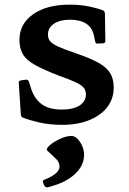

<svg xmlns="http://www.w3.org/2000/svg" viewBox="-20 -527 555 829"><path d="M307 -297Q370 -276 406 -255.5Q442 -235 456.5 -210Q471 -185 471 -150Q471 -101 443.5 -65Q416 -29 366 -8.5Q316 12 248 12Q194 12 150.5 2Q107 -8 79 -19Q70 -23 70 -33L61 -170Q61 -179 71 -180L92 -183Q101 -184 105 -174L115 -142Q130 -99 161 -76.5Q192 -54 247 -54Q296 -54 323.5 -71.5Q351 -89 351 -120Q351 -136 341.5 -148Q332 -160 306.5 -172Q281 -184 235 -200Q168 -226 130.5 -247Q93 -268 78.5 -293.5Q64 -319 64 -355Q64 -424 123 -465.5Q182 -507 280 -507Q326 -507 365 -499Q404 -491 425 -482Q433 -478 433 -468L435 -350Q435 -341 425 -340L402 -339Q392 -338 391 -348L386 -371Q379 -408 352 -425Q325 -442 282 -442Q239 -442 213 -424.5Q187 -407 187 -378Q187 -361 196 -349.5Q205 -338 231 -326Q257 -314 307 -297ZM185 282Q177 283 171 274L166 261Q162 253 171 249Q199 239 218 224Q237 209 237 193Q237 173 221.5 158.5Q206 144 186 125Q179 119 185 111Q194 99 211.5 87.5Q229 76 250 68Q271 60 289 60Q302 60 314.5 72.5Q327 85 335 103.5Q343 122 343 140Q343 173 326.5 197.5Q310 222 285 239.5Q260 257 233 267Q206 277 185 282Z"/></svg>

Font: Hahmlet SemiBold
Style: Regular
Weight: 600
Version: Version 1.002